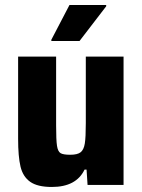

<svg xmlns="http://www.w3.org/2000/svg" viewBox="-20 -735 564 763"><path d="M52 -183V-510H203V-237Q203 -178 206.5 -155.5Q210 -133 220.5 -126.5Q231 -120 259 -120Q288 -120 300.5 -130Q313 -140 317 -164.5Q321 -189 321 -246V-510H471V0H328L324 -61H316Q283 8 186 8Q129 8 100 -12.5Q71 -33 61.5 -73Q52 -113 52 -183ZM184 -572V-577L256 -715H402V-710L296 -572Z"/></svg>

Font: Saira Semi Condensed
Style: Bold
Weight: 700
Width: 4
Designer: Hector Gatti with collaboration of the Omnibus-Type team
Foundry: Omnibus-Type
Version: Version 1.001; ttfautohint (v1.8)